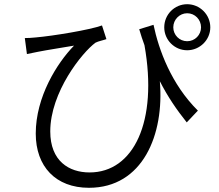

<svg xmlns="http://www.w3.org/2000/svg" viewBox="-20 -835 1040 913"><path d="M642 -696C650 -669 658 -644 667 -620C732 -256 615 -15 406 -15C307 -15 219 -70 219 -210C219 -397 371 -586 434 -632C447 -639 473 -644 486 -649L465 -714C408 -693 232 -664 150 -657C132 -655 112 -654 98 -654L108 -578C128 -582 146 -586 162 -589C202 -597 280 -609 332 -618C251 -535 150 -374 150 -200C150 -43 245 58 403 58C659 58 762 -195 740 -449C778 -374 821 -312 868 -253L921 -309C794 -435 735 -598 710 -717ZM870 -639C833 -639 804 -669 804 -705C804 -742 834 -772 870 -772C907 -772 936 -742 936 -705C936 -669 907 -639 870 -639ZM870 -815C810 -815 761 -766 761 -705C761 -645 810 -596 870 -596C930 -596 980 -645 980 -705C980 -766 930 -815 870 -815Z"/></svg>

Font: Noto Sans CJK JP DemiLight
Style: Regular
Weight: 350
Designer: Ryoko NISHIZUKA (kana & ideographs); Paul D. Hunt (Latin, Greek & Cyrillic); Wenlong ZHANG (bopomofo); Sandoll Communica
Foundry: Adobe Systems Incorporated
Version: Version 1.004;PS 1.004;hotconv 1.0.82;makeotf.lib2.5.63406